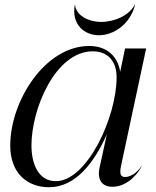

<svg xmlns="http://www.w3.org/2000/svg" viewBox="-20 -776 655 806"><path d="M186 10C297.5 10 375.5 -93.5 428.5 -212L398 -72.5C387 -19.5 409 8 452.5 8C519.5 8 566.5 -57 575 -80H574C567.5 -66.5 538 -33 505 -33C485.5 -33 481 -47.5 488.5 -81.5L593.5 -572.5H505L484.5 -474.5C476 -533 434.5 -583 354.5 -583C169.5 -583 23 -353 23 -164.5C23 -49 94.5 10 186 10ZM214.5 -15.5C144 -15.5 112.5 -82.5 112 -165C112 -320 213 -560.5 369.5 -560.5C435.5 -560.5 469.5 -516 469.5 -452C469.5 -283 345 -15.5 214.5 -15.5ZM395.5 -628C454.5 -628 525.5 -671 547 -756H545.5C524 -713 462.5 -684 405 -684C348 -684 298.5 -713 295 -756H294C279 -671 336 -628 395.5 -628Z"/></svg>

Font: Beautique Display Italic
Style: Regular
Weight: 400
Italic angle: -12°
Designer: Nhat-Quang Ngo
Version: Version 1.100;Glyphs 3.2.3 (3260)